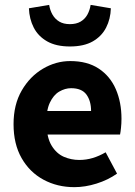

<svg xmlns="http://www.w3.org/2000/svg" viewBox="-20 -760 558 792"><path d="M286.9 12Q216.2 12 159.2 -18.9Q102.2 -49.7 69.1 -107.8Q35.9 -165.9 35.9 -247.8Q35.9 -328.5 69.6 -386.6Q103.2 -444.7 156.8 -476.4Q210.4 -508.1 269.8 -508.1Q340.4 -508.1 387.5 -476.9Q434.6 -445.6 457.9 -391.7Q481.1 -337.8 481.1 -270Q481.1 -250.5 479.1 -232.2Q477.2 -214 475.2 -205H150.7L149 -302.2H355.7Q355.7 -343.7 336.5 -370Q317.2 -396.2 273.2 -396.2Q248.6 -396.2 224.6 -382.3Q200.6 -368.5 185.4 -336Q170.2 -303.5 171.6 -248.3Q173.3 -191.1 193.3 -158.7Q213.3 -126.3 243.4 -113.2Q273.6 -100.2 307 -100.2Q335.5 -100.2 362.4 -108.2Q389.3 -116.3 415.8 -131.8L462.8 -43.8Q425.3 -17.4 378.2 -2.7Q331.2 12 286.9 12ZM268.3 -568.3Q211.7 -568.3 174.6 -589.3Q137.5 -610.4 119.2 -646.1Q100.9 -681.8 99.3 -725.8L182.8 -739.8Q186.1 -718.2 196.4 -699.9Q206.8 -681.7 224.4 -671Q242.1 -660.4 268.3 -660.4Q294.8 -660.4 312.7 -671Q330.6 -681.7 340.6 -699.9Q350.6 -718.2 353.8 -739.8L437.3 -725.8Q436 -681.8 417.7 -646.1Q399.4 -610.4 362.7 -589.3Q325.9 -568.3 268.3 -568.3Z"/></svg>

Font: Mada
Style: Regular
Weight: 400
Designer: Khaled Hosny
Version: Version 1.5